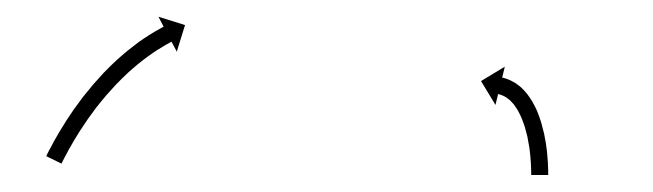

<svg xmlns="http://www.w3.org/2000/svg" viewBox="-20 -600 769 226"><path d="M35.4 -418.2C35.1 -417.6 34.8 -416.9 34.4 -416.2L52.4 -407.4C52.7 -408.1 53 -408.7 53.3 -409.4L53.3 -409.4L53.3 -409.3C54.2 -411.2 55.2 -413 56.1 -414.8C56.1 -414.8 56.1 -414.8 56.1 -414.8C56.1 -414.8 56.1 -414.8 56.1 -414.8C57.6 -417.6 59.1 -420.4 60.6 -423.2C60.6 -423.2 60.6 -423.2 60.6 -423.2C60.5 -423.1 60.5 -423.1 60.5 -423.1C62.5 -426.7 64.6 -430.3 66.7 -433.9C66.7 -433.9 66.6 -433.9 66.6 -433.8C66.6 -433.8 66.6 -433.8 66.6 -433.8C69.1 -438 71.7 -442.1 74.3 -446.3C74.3 -446.3 74.3 -446.2 74.2 -446.2C74.2 -446.2 74.2 -446.1 74.2 -446.1C77.2 -450.7 80.2 -455.2 83.3 -459.7C83.3 -459.7 83.3 -459.7 83.3 -459.7C83.2 -459.6 83.2 -459.6 83.2 -459.6C86.6 -464.4 90.1 -469.1 93.6 -473.8C93.6 -473.8 93.6 -473.7 93.6 -473.7C93.6 -473.7 93.5 -473.6 93.5 -473.6C97.3 -478.4 101.1 -483.1 105.1 -487.8C105.1 -487.8 105 -487.7 105 -487.7C105 -487.7 104.9 -487.6 104.9 -487.6C109 -492.3 113.1 -496.8 117.3 -501.3C117.3 -501.3 117.3 -501.2 117.2 -501.2C117.2 -501.1 117.2 -501.1 117.2 -501.1C121.3 -505.4 125.6 -509.6 130 -513.7C130 -513.7 129.9 -513.7 129.9 -513.7C129.9 -513.6 129.8 -513.6 129.8 -513.6C134 -517.4 138.3 -521.1 142.7 -524.8C142.7 -524.8 142.6 -524.7 142.6 -524.7C142.5 -524.7 142.5 -524.6 142.5 -524.6C146.5 -527.9 150.6 -531 154.7 -534C154.7 -534 154.7 -534 154.7 -534C154.6 -534 154.6 -533.9 154.6 -533.9C158.2 -536.5 161.8 -539 165.5 -541.4C165.5 -541.4 165.5 -541.3 165.4 -541.3C165.4 -541.3 165.4 -541.3 165.4 -541.3C168.3 -543.1 171.2 -544.9 174.1 -546.6C174.1 -546.6 174.1 -546.6 174.1 -546.6C174.1 -546.6 174 -546.6 174 -546.6C176 -547.7 177.9 -548.7 179.9 -549.8C179.9 -549.8 179.8 -549.8 179.8 -549.8C179.8 -549.8 179.8 -549.8 179.8 -549.8C180.5 -550.1 181.2 -550.5 181.9 -550.9L188.1 -539.2L197.8 -570.5L166.5 -580.3L172.6 -568.6C171.9 -568.2 171.2 -567.8 170.4 -567.4C170.4 -567.4 170.4 -567.4 170.4 -567.4C170.4 -567.4 170.4 -567.4 170.4 -567.4C168.3 -566.3 166.2 -565.1 164.2 -563.9C164.2 -563.9 164.1 -563.9 164.1 -563.9C164.1 -563.9 164 -563.9 164 -563.9C160.9 -562 157.8 -560.1 154.7 -558.2C154.7 -558.2 154.7 -558.2 154.6 -558.2C154.6 -558.1 154.6 -558.1 154.6 -558.1C150.7 -555.6 146.8 -553 143 -550.3C143 -550.3 143 -550.2 143 -550.2C142.9 -550.2 142.9 -550.2 142.9 -550.2C138.5 -546.9 134.2 -543.6 130 -540.2C130 -540.2 130 -540.2 129.9 -540.2C129.9 -540.2 129.9 -540.1 129.9 -540.1C125.3 -536.3 120.8 -532.4 116.4 -528.4C116.4 -528.4 116.4 -528.4 116.3 -528.3C116.3 -528.3 116.3 -528.3 116.3 -528.3C111.7 -524 107.2 -519.6 102.9 -515.1C102.9 -515.1 102.8 -515.1 102.8 -515C102.8 -515 102.7 -515 102.7 -515C98.4 -510.3 94.1 -505.6 89.9 -500.8C89.9 -500.8 89.8 -500.8 89.8 -500.7C89.8 -500.7 89.8 -500.7 89.8 -500.7C85.7 -495.8 81.7 -490.9 77.8 -486C77.8 -486 77.8 -486 77.8 -485.9C77.7 -485.9 77.7 -485.9 77.7 -485.9C74 -481 70.5 -476.2 66.9 -471.2C66.9 -471.2 66.9 -471.2 66.9 -471.2C66.9 -471.1 66.8 -471.1 66.8 -471.1C63.6 -466.5 60.5 -461.8 57.4 -457C57.4 -457 57.4 -457 57.4 -457C57.4 -457 57.4 -456.9 57.4 -456.9C54.7 -452.7 52 -448.4 49.4 -444C49.4 -444 49.4 -444 49.4 -444C49.4 -444 49.4 -443.9 49.4 -443.9C47.2 -440.3 45.1 -436.6 43 -432.8C43 -432.8 43 -432.8 43 -432.8C43 -432.8 43 -432.7 43 -432.7C41.4 -429.9 39.9 -426.9 38.4 -424C38.4 -424 38.3 -424 38.3 -424C38.3 -424 38.3 -424 38.3 -424C37.4 -422.1 36.4 -420.2 35.4 -418.3L35.4 -418.3ZM605.3 -395.7C605.3 -395.1 605.3 -394.5 605.3 -394L625.3 -394C625.3 -394.6 625.3 -395.2 625.3 -395.8C625.3 -395.8 625.3 -395.8 625.3 -395.8C625.3 -395.8 625.3 -395.8 625.3 -395.8C625.3 -397.5 625.2 -399.1 625.2 -400.8C625.2 -400.8 625.2 -400.8 625.2 -400.8C625.2 -400.9 625.2 -400.9 625.2 -400.9C625.1 -403.4 625 -406 624.9 -408.6C624.9 -408.6 624.9 -408.6 624.9 -408.6C624.9 -408.7 624.9 -408.7 624.9 -408.7C624.7 -412 624.4 -415.3 624.1 -418.6C624.1 -418.6 624.1 -418.6 624.1 -418.7C624.1 -418.7 624.1 -418.8 624.1 -418.8C623.7 -422.6 623.3 -426.5 622.7 -430.3C622.7 -430.3 622.7 -430.3 622.7 -430.4C622.7 -430.4 622.7 -430.5 622.7 -430.5C622 -434.7 621.2 -438.8 620.4 -443C620.4 -443 620.4 -443 620.4 -443.1C620.4 -443.2 620.3 -443.2 620.3 -443.2C619.3 -447.5 618.2 -451.8 617 -456C617 -456 617 -456.1 617 -456.1C616.9 -456.2 616.9 -456.3 616.9 -456.3C615.6 -460.4 614.1 -464.5 612.5 -468.6C612.5 -468.6 612.5 -468.7 612.4 -468.7C612.4 -468.8 612.4 -468.9 612.4 -468.9C610.7 -472.7 608.9 -476.3 606.9 -479.9C606.9 -479.9 606.9 -480 606.8 -480.1C606.7 -480.2 606.7 -480.3 606.7 -480.3C604.8 -483.4 602.7 -486.5 600.5 -489.4C600.5 -489.4 600.5 -489.5 600.4 -489.6C600.3 -489.7 600.2 -489.8 600.2 -489.8C598.2 -492.2 596.1 -494.5 593.8 -496.7C593.8 -496.7 593.7 -496.8 593.6 -496.9C593.5 -497 593.4 -497.1 593.4 -497.1C591.4 -498.8 589.3 -500.4 587.1 -501.9C587.1 -501.9 587 -502 586.9 -502C586.8 -502.1 586.7 -502.2 586.7 -502.2C584.8 -503.3 582.9 -504.4 581 -505.3C581 -505.3 580.9 -505.4 580.8 -505.4C580.7 -505.4 580.6 -505.5 580.6 -505.5C579 -506.2 577.4 -506.8 575.8 -507.4C575.8 -507.4 575.8 -507.4 575.7 -507.4C575.6 -507.4 575.6 -507.5 575.6 -507.5C574.5 -507.8 573.4 -508.1 572.3 -508.4C572.3 -508.4 572.3 -508.4 572.3 -508.4C572.2 -508.5 572.2 -508.5 572.2 -508.5C571.8 -508.6 571.5 -508.6 571.1 -508.7L574.2 -521.5L546.2 -504.6L563.2 -476.5L566.3 -489.3C566.6 -489.2 566.9 -489.2 567.3 -489.1C567.3 -489.1 567.2 -489.1 567.2 -489.1C567.1 -489.1 567.1 -489.1 567.1 -489.1C567.9 -488.9 568.7 -488.7 569.5 -488.4C569.5 -488.4 569.4 -488.4 569.3 -488.5C569.3 -488.5 569.2 -488.5 569.2 -488.5C570.4 -488.1 571.5 -487.6 572.6 -487.2C572.6 -487.2 572.5 -487.2 572.4 -487.2C572.3 -487.3 572.2 -487.3 572.2 -487.3C573.6 -486.7 575 -485.9 576.3 -485.1C576.3 -485.1 576.2 -485.2 576.1 -485.2C575.9 -485.3 575.8 -485.4 575.8 -485.4C577.4 -484.3 578.9 -483.1 580.4 -481.9C580.4 -481.9 580.3 -482 580.2 -482.1C580.1 -482.2 580 -482.3 580 -482.3C581.7 -480.6 583.3 -478.8 584.9 -477C584.9 -477 584.8 -477.1 584.7 -477.2C584.6 -477.3 584.6 -477.4 584.6 -477.4C586.4 -475 588 -472.5 589.6 -469.9C589.6 -469.9 589.6 -470 589.5 -470.1C589.4 -470.2 589.4 -470.3 589.4 -470.3C591.1 -467.2 592.6 -464 594.1 -460.8C594.1 -460.8 594 -460.9 594 -461C594 -461 593.9 -461.1 593.9 -461.1C595.4 -457.5 596.7 -453.8 597.9 -450.1C597.9 -450.1 597.9 -450.2 597.9 -450.3C597.8 -450.4 597.8 -450.4 597.8 -450.4C598.9 -446.6 599.9 -442.6 600.9 -438.7C600.9 -438.7 600.8 -438.8 600.8 -438.8C600.8 -438.9 600.8 -439 600.8 -439C601.6 -435.1 602.3 -431.2 602.9 -427.3C602.9 -427.3 602.9 -427.4 602.9 -427.4C602.9 -427.5 602.9 -427.5 602.9 -427.5C603.4 -423.9 603.9 -420.3 604.2 -416.7C604.2 -416.7 604.2 -416.7 604.2 -416.8C604.2 -416.8 604.2 -416.8 604.2 -416.8C604.5 -413.7 604.7 -410.6 604.9 -407.5C604.9 -407.5 604.9 -407.5 604.9 -407.5C604.9 -407.6 604.9 -407.6 604.9 -407.6C605 -405.2 605.1 -402.7 605.2 -400.3C605.2 -400.3 605.2 -400.3 605.2 -400.3C605.2 -400.4 605.2 -400.4 605.2 -400.4C605.2 -398.8 605.3 -397.2 605.3 -395.6C605.3 -395.6 605.3 -395.6 605.3 -395.7C605.3 -395.7 605.3 -395.7 605.3 -395.7Z"/></svg>

Font: FRB American Cursive Just Arrows Ultra
Style: Bold Italic
Weight: 1000
Italic angle: -25°
Version: Version 2.0;Modular Font Editor K font №1